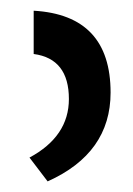

<svg xmlns="http://www.w3.org/2000/svg" viewBox="-20 -780 251 362"><path d="M43.5 -759.8Q188.5 -751.5 188.5 -605.5Q188.5 -491.2 69.8 -438L35.6 -482.9Q109.9 -522.9 109.9 -593.3Q109.9 -669.4 43.5 -678.2Z"/></svg>

Font: Bainsley
Style: Regular
Weight: 400
Designer: Paul James MIller
Foundry: High-Logic / Made with FontCreator
Version: Version 1.411;March 28, 2021;FontCreator 13.0.0.2683 64-bit